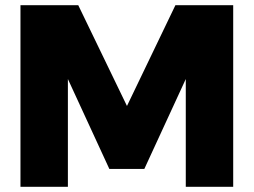

<svg xmlns="http://www.w3.org/2000/svg" viewBox="-20 -721 979 741"><path d="M59 -701H282L470 -312L657 -701H880V0H697V-416L537 -69H402L242 -416V0H59Z"/></svg>

Font: #9Slide03 Montserrat ExtraBold
Style: Regular
Weight: 800
Designer: Julieta Ulanovsky
Foundry: Julieta Ulanovsky
Version: Version 6.001